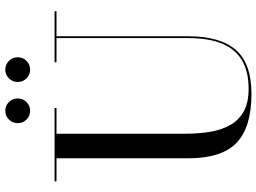

<svg xmlns="http://www.w3.org/2000/svg" viewBox="-145 -837 996 746"><g transform="rotate(-90 353.0 -464.0)"><path d="M682.5 -750V-742.5H585V-230Q585 -106.5 532.2 -45.8Q479.5 15 361 15Q231.5 15 171.2 -42.8Q111 -100.5 111 -230V-742.5H21.5V-750H306.5V-742.5H206.5V-240Q206.5 -190.5 213.8 -146.2Q221 -102 239.8 -68.2Q258.5 -34.5 292.8 -15.2Q327 4 381 4Q446.5 4 490.2 -21Q534 -46 556 -98Q578 -150 578 -230V-742.5H484V-750ZM455.5 -845Q435.5 -845 421.5 -859Q407.5 -873 407.5 -893Q407.5 -913 421.5 -927.2Q435.5 -941.5 455.5 -941.5Q475.5 -941.5 489.5 -927.2Q503.5 -913 503.5 -893Q503.5 -873 489.5 -859Q475.5 -845 455.5 -845ZM295.5 -845Q275.5 -845 261.5 -859Q247.5 -873 247.5 -893Q247.5 -913 261.5 -927.2Q275.5 -941.5 295.5 -941.5Q315.5 -941.5 329.5 -927.2Q343.5 -913 343.5 -893Q343.5 -873 329.5 -859Q315.5 -845 295.5 -845Z"/></g></svg>

Font: Bodoni Moda 28pt
Style: Regular
Weight: 400
Designer: Owen Earl
Foundry: indestructible type
Version: Version 2.005